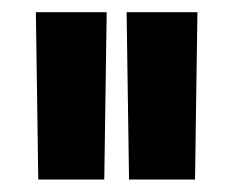

<svg xmlns="http://www.w3.org/2000/svg" viewBox="-20 -720 379 311"><path d="M42 -429.2 38.1 -700.2H152.8L148.9 -429.2ZM185.1 -700.2H299.8L295.9 -429.2H189Z"/></svg>

Font: TASA Orbiter Display SemiBold
Style: Regular
Weight: 600
Designer: Weizhong Zhang
Version: Version 1.000;Glyphs 3.1.2 (3151)